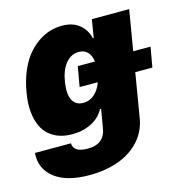

<svg xmlns="http://www.w3.org/2000/svg" viewBox="-118 -656 931 974"><g transform="rotate(-15 347.5 -169.0)"><path d="M233 215.9Q112.6 215.9 50.1 166.2Q-12.4 116.5 -5.7 35.5H183.2Q185 83.8 259.9 83.8Q349.4 83.8 360.8 -1.4L376.4 -93.8H370.7Q348.7 -52.6 304 -29.8Q259.2 -7.1 203.1 -7.1Q167.3 -7.1 137.6 -16.5Q108 -25.9 83.8 -46.2Q59.7 -66.4 45.6 -97.7Q31.6 -128.9 27.2 -172.6Q22.7 -216.3 32.7 -272.7Q42.3 -330.3 62 -377.5Q81.7 -424.7 107.2 -456.7Q132.8 -488.6 163.9 -510.7Q195 -532.7 227.3 -542.6Q259.6 -552.6 292.6 -552.6Q349.8 -552.6 384.2 -524Q418.7 -495.4 429 -450.3H433.2L448.9 -545.5H644.9L609.4 -333.8H700.3L681.8 -228.7H592L554 -1.4Q543.7 67.1 499.8 116.5Q456 165.8 387.6 190.9Q319.2 215.9 233 215.9ZM298.3 -146.3Q330.6 -146.3 355.8 -167.8Q381 -189.3 395.2 -228.7H299.7L318.2 -333.8H408.4Q404.1 -366.8 386.9 -384.4Q369.7 -402 340.9 -402Q300.4 -402 272.2 -367.7Q244 -333.5 234.4 -272.7Q224.8 -212 241.3 -179.2Q257.8 -146.3 298.3 -146.3Z"/></g></svg>

Font: Karasuma Gothic
Style: Italic
Weight: 900
Italic angle: -9.39999°
Designer: Rasmus Andersson / Ryoko Nishizuka
Foundry: Genbu
Version: Version 1.00